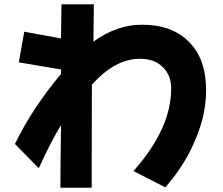

<svg xmlns="http://www.w3.org/2000/svg" viewBox="-20 -824 1040 897"><path d="M265.1 -499.5 67.9 -532.7 93.3 -675.8Q96.7 -675.3 265.1 -644.5L267.1 -803.7H418.5Q418 -746.6 416.5 -629.4Q526.4 -709 643.6 -708.5Q713.9 -708.5 768.3 -688.7Q822.8 -668.9 862.8 -628.4Q943.4 -547.9 942.9 -401.4Q942.9 -278.3 882.8 -148.9Q835 -42 752 51.3L603.5 -24.9Q780.3 -223.6 779.8 -411.6Q779.8 -471.7 740.7 -510.3Q702.1 -549.3 634.8 -549.3Q517.6 -549.8 409.2 -428.2Q408.7 -339.8 408.2 53.2H262.2Q262.2 -42 265.1 -239.3Q222.7 -171.9 161.1 -38.1L49.8 -151.4Q131.3 -319.3 265.1 -478.5Z"/></svg>

Font: Droid Sans
Style: Regular
Weight: 400
Foundry: Ascender Corporation
Version: Version 1.00 build 114